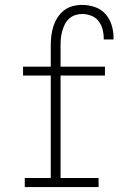

<svg xmlns="http://www.w3.org/2000/svg" viewBox="-20 -763 540 783"><path d="M81 0V-37H187V-455H74V-491H187V-579Q187 -599 189.5 -618.5Q192 -638 198 -656.5Q204 -675 215 -692Q226 -709 241.5 -721Q257 -733 276.5 -738Q296 -743 315 -743Q341 -743 366.5 -734.5Q392 -726 409.5 -706.5Q427 -687 435 -661.5Q443 -636 443 -610Q443 -608 443 -606Q443 -604 443 -602H403Q403 -603 403 -604.5Q403 -606 403 -608Q403 -626 398 -644.5Q393 -663 381.5 -677.5Q370 -692 352 -699Q334 -706 315 -706Q301 -706 287 -701.5Q273 -697 262 -687Q251 -677 244.5 -664Q238 -651 234 -637Q230 -623 228.5 -608.5Q227 -594 227 -579V-491H408V-455H227V-37H382V0Z"/></svg>

Font: Iosevka Slab Extralight
Style: Regular
Weight: 200
Monospace: yes
Designer: Belleve Invis
Foundry: Belleve Invis
Version: Version 11.1.1; ttfautohint (v1.8.3)